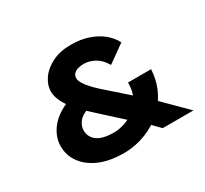

<svg xmlns="http://www.w3.org/2000/svg" viewBox="-146 -936 1250 1168"><g transform="rotate(-30 478.5 -352.5)"><path d="M697 0 632 -66 563 -127 397 -278Q357 -314 324 -347Q291 -380 268 -411Q245 -442 232 -473Q219 -504 219 -532Q219 -578 249 -621Q279 -664 334.5 -691.5Q390 -719 466 -719Q534 -719 588 -700.5Q642 -682 680.5 -650.5Q719 -619 740 -578L617 -490Q590 -537 552 -558Q514 -579 475 -579Q451 -579 432.5 -573Q414 -567 403.5 -555Q393 -543 393 -525Q393 -509 406 -487.5Q419 -466 440.5 -443Q462 -420 485 -399Q508 -378 528 -361L680 -227L743 -169L913 0ZM420 14Q317 14 247 -17Q177 -48 140.5 -99.5Q104 -151 104 -213Q104 -280 150 -339Q196 -398 288 -432L392 -338Q327 -323 300 -293Q273 -263 273 -227Q273 -200 288 -176.5Q303 -153 337 -139Q371 -125 427 -125Q464 -125 503.5 -138Q543 -151 577 -177.5Q611 -204 632 -245.5Q653 -287 653 -346H815Q811 -275 786.5 -218Q762 -161 723 -117.5Q684 -74 634 -45Q584 -16 529.5 -1Q475 14 420 14Z"/></g></svg>

Font: Lexend Mega
Style: Bold
Weight: 700
Version: Version 1.007